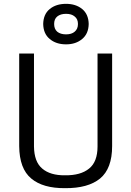

<svg xmlns="http://www.w3.org/2000/svg" viewBox="-20 -971 684 1000"><path d="M262 -846Q262 -872 278 -885Q295 -899 324 -899Q353 -899 369 -885Q386 -872 386 -846Q386 -820 369 -806Q353 -792 324 -792Q295 -792 278 -806Q262 -820 262 -846ZM442 -846Q441 -897 408 -924Q375 -951 324 -951Q272 -951 239 -924Q206 -897 205 -846Q206 -795 239 -768Q272 -740 324 -740Q375 -740 408 -768Q441 -795 442 -846ZM157 -692H80V-210Q81 -92 143 -41Q204 10 319 9Q438 10 501 -41Q564 -93 564 -210V-692H488V-208Q488 -128 444 -93Q400 -57 319 -58Q242 -57 200 -93Q158 -128 157 -208Z"/></svg>

Font: RazerF5
Style: Regular
Weight: 400
Foundry: Razer Inc.
Version: Version 2